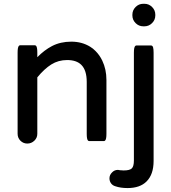

<svg xmlns="http://www.w3.org/2000/svg" viewBox="-20 -729 883 990"><path d="M70.8 -39.1V-458Q70.8 -486.3 77.6 -492.7Q80.1 -495.6 84 -495.6H159.2Q163.1 -495.6 166 -492.7Q172.4 -486.3 172.4 -458V-434.1Q208.5 -470.7 247.6 -491.2Q291.5 -514.2 347.7 -514.2Q402.8 -514.2 445.3 -487.8Q460 -479 472.7 -465.8Q493.7 -444.8 507.3 -416.5Q528.8 -371.6 528.8 -316.4V-39.1Q528.8 -10.7 522 -4.4Q519.5 -1.5 515.6 -1.5H440.4Q436.5 -1.5 433.6 -4.4Q427.2 -10.7 427.2 -39.1V-306.6Q427.2 -366.7 399.4 -394.5Q374.5 -419.4 326.2 -419.4Q280.8 -419.4 244.6 -396.7Q208.5 -374 172.4 -330.1V-39.1Q172.4 -18.1 157 -3.4Q141.6 11.2 120.8 11.2Q100.1 11.2 85.4 -3.4Q70.8 -18.1 70.8 -39.1ZM662.6 -649.4V-653.3Q662.6 -676.3 679.2 -692.9Q695.8 -709.5 718.8 -709.5H724.6Q747.6 -709.5 764.2 -692.9Q780.8 -676.3 780.8 -653.3V-649.4Q780.8 -626.5 764.2 -609.9Q747.6 -593.3 724.6 -593.3H718.8Q695.8 -593.3 679.2 -609.9Q662.6 -626.5 662.6 -649.4ZM600.1 148.9H603Q608.9 149.9 617.2 149.9Q648.9 149.9 659.7 139.2Q670.4 128.4 670.4 98.6V-457Q670.4 -485.4 677.2 -491.7Q679.7 -494.6 683.6 -494.6H758.8Q766.6 -494.1 769.3 -484.9Q772 -475.6 772 -457V100.6Q772 170.4 735.8 206.5Q701.7 240.7 637.7 240.7Q601.6 240.7 574.7 231.4Q560.1 227.1 552.2 215.8Q544.4 204.6 544.4 190.4Q544.4 172.9 558.1 159.7Q570.3 147 587.9 147H588.4Z"/></svg>

Font: YuPearl-Medium
Style: Medium
Weight: 500
Designer: Max Yao
Foundry: Max-Everyday
Version: Version 1.011; ttfautohint (v1.8.3)